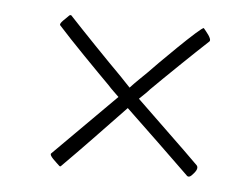

<svg xmlns="http://www.w3.org/2000/svg" viewBox="-34 -454 487 374"><g transform="rotate(5 210.0 -267.5)"><path d="M360 -145C327 -178 279 -223 237 -264C244 -271 251 -277 257 -284C282 -309 338 -363 364 -387C369 -392 355 -407 351 -412C347 -415 260 -328 250 -317C240 -307 228 -296 217 -284C210 -291 204 -298 198 -304C168 -334 119 -385 92 -414C91 -415 90 -415 88 -414C83 -408 68 -397 72 -393C96 -366 151 -310 176 -285C182 -278 190 -271 197 -264L76 -143C72 -139 87 -127 93 -121C95 -119 96 -119 97 -120C132 -155 176 -201 217 -244C259 -204 304 -161 342 -124C345 -120 349 -121 352 -124C358 -130 366 -139 360 -145Z"/></g></svg>

Font: Stalemate
Style: Regular
Weight: 400
Designer: Astigmatic (AOETI)
Foundry: Astigmatic (AOETI)
Version: Version 001.000